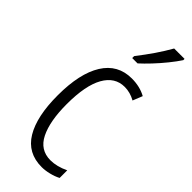

<svg xmlns="http://www.w3.org/2000/svg" viewBox="-254 -796 838 838"><g transform="rotate(45 165.0 -377.5)"><path d="M217 10Q130 10 87.5 -60.5Q45 -131 45 -261Q45 -396 90.5 -469Q136 -542 222 -542Q272 -542 310 -521L292 -476Q260 -494 226 -494Q166 -494 133 -435.5Q100 -377 100 -262Q100 -157 129.5 -97.5Q159 -38 223 -38Q262 -38 306 -59V-12Q287 -2 262.5 4Q238 10 217 10ZM324 -757Q309 -734 286 -705.5Q263 -677 238 -650.5Q213 -624 193 -606H160V-618Q191 -658 215 -693Q239 -728 260 -765H324Z"/></g></svg>

Font: Noto Sans Malayalam ExtraCondensed Light
Style: Regular
Weight: 300
Width: 2
Designer: Jelle Bosma - Monotype Design Team
Foundry: Monotype Imaging Inc.
Version: Version 2.104; ttfautohint (v1.8.4.7-5d5b)